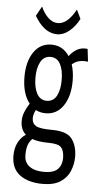

<svg xmlns="http://www.w3.org/2000/svg" viewBox="-57 -681 463 889"><g transform="rotate(5 175.0 -237.0)"><path d="M161 -155Q136 -155 115 -166Q104 -146 104 -127Q104 -103 122.5 -92Q141 -81 197 -81Q267 -81 291 -48.5Q315 -16 315 34Q315 69 301.5 101Q288 133 257.5 152.5Q227 172 176 172Q109 172 69.5 142.5Q30 113 30 54Q30 17 44 -9Q58 -35 79 -48Q54 -70 54 -110Q54 -132 62.5 -152.5Q71 -173 84 -193Q49 -237 49 -315Q49 -386 79 -430Q109 -474 161 -474Q214 -474 244 -428Q262 -451 282 -461.5Q302 -472 329 -469L336 -410Q315 -413 296.5 -409Q278 -405 262 -391Q273 -357 273 -315Q273 -244 243 -199.5Q213 -155 161 -155ZM161 -213Q192 -213 207 -241Q222 -269 222 -315Q222 -361 207 -389Q192 -417 161 -417Q131 -417 115.5 -389Q100 -361 100 -315Q100 -269 115.5 -241Q131 -213 161 -213ZM85 46Q85 80 109.5 98Q134 116 177 116Q222 116 241 96.5Q260 77 260 45Q260 12 246.5 -4Q233 -20 186 -20Q140 -20 110 -31Q96 -16 90.5 1Q85 18 85 46ZM182 -524Q122 -524 77 -601L102 -646Q115 -616 135.5 -596Q156 -576 181 -576Q226 -576 264 -646L284 -604Q265 -568 238 -546Q211 -524 182 -524Z"/></g></svg>

Font: Inconsolata ExtraCondensed
Style: Regular
Weight: 400
Width: 2
Monospace: yes
Designer: Raph Levien, Cyreal, Brenton Simpson
Foundry: Raph Levien, Cyreal, Google
Version: Version 3.000; ttfautohint (v1.8.2.53-6de2)